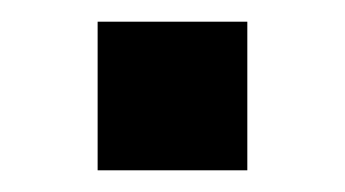

<svg xmlns="http://www.w3.org/2000/svg" viewBox="-20 -157 318 177"><path d="M70 0V-137H208V0Z"/></svg>

Font: Archivo VF Beta
Style: Regular
Weight: 400
Designer: Hector Gatti
Foundry: Omnibus-Type
Version: Version 1.002